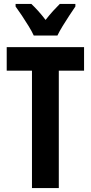

<svg xmlns="http://www.w3.org/2000/svg" viewBox="-20 -953 461 973"><path d="M278 0H142V-595H14V-714H406V-595H278ZM362 -920Q349 -901 331.5 -874.5Q314 -848 297.5 -821Q281 -794 271 -773H151Q142 -793 125.5 -820Q109 -847 91 -874Q73 -901 59 -920V-933H139Q155 -918 173.5 -897.5Q192 -877 211 -852Q232 -879 249 -897.5Q266 -916 283 -933H362Z"/></svg>

Font: Noto Sans Display ExtraCondensed
Style: Bold
Weight: 700
Width: 2
Designer: Monotype Design Team
Foundry: Monotype Imaging Inc.
Version: Version 2.003